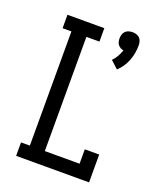

<svg xmlns="http://www.w3.org/2000/svg" viewBox="-141 -852 782 940"><g transform="rotate(20 250.0 -382.0)"><path d="M376 -566 337 -602Q350 -615 359 -631Q368 -647 374 -665Q365 -666 357.5 -670.5Q350 -675 345 -681.5Q340 -688 338 -696.5Q336 -705 336 -714Q336 -724 339 -734Q342 -744 349 -751Q356 -758 366 -761Q376 -764 386 -764Q396 -764 406 -761Q416 -758 423 -751Q430 -744 433 -734Q436 -724 436 -714Q436 -693 432.5 -673Q429 -653 421.5 -633.5Q414 -614 402.5 -597Q391 -580 376 -566ZM57 0V-70H103V-665H57V-735H249V-665H181V-70H362V-145H437V0Z"/></g></svg>

Font: Iosevka Curly Slab
Style: Regular
Weight: 400
Monospace: yes
Designer: Belleve Invis
Foundry: Belleve Invis
Version: Version 22.1.2; ttfautohint (v1.8.4)